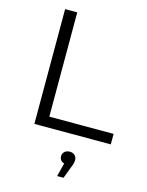

<svg xmlns="http://www.w3.org/2000/svg" viewBox="-139 -784 867 1131"><g transform="rotate(15 294.5 -219.0)"><path d="M114 0V-700H188V-64H580V0ZM344 180Q334 178 327 171Q315 160 315 143Q315 126 327 115Q339 104 358 104Q378 104 389.5 115.5Q401 127 401 143Q401 153 398.5 164Q396 175 390 188L362 262H323Z"/></g></svg>

Font: Modern
Style: Small
Weight: 400
Designer: Julieta Ulanovsky
Foundry: Julieta Ulanovsky
Version: Version 8.000